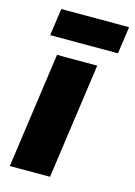

<svg xmlns="http://www.w3.org/2000/svg" viewBox="-114 -806 608 867"><g transform="rotate(15 189.5 -372.5)"><path d="M285 -540 209 0H21L97 -540ZM379 -745 361 -618H44L62 -745Z"/></g></svg>

Font: Pathway Extreme SemiCondensed ExtraBold
Style: Italic
Weight: 800
Width: 4
Italic angle: -8°
Version: Version 1.001;gftools[0.9.26]